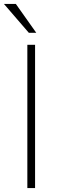

<svg xmlns="http://www.w3.org/2000/svg" viewBox="-28 -949 307 969"><path d="M110 0V-723H149V0ZM117.5 -783.5 -8 -929H52L155 -783.5Z"/></svg>

Font: Public Sans Thin Thin
Style: Regular
Weight: 250
Version: Version 2.001